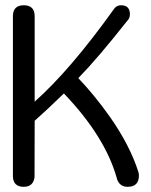

<svg xmlns="http://www.w3.org/2000/svg" viewBox="-20 -721 582 741"><path d="M516.1 -43.9Q516.1 0 472.7 0Q441.9 0 431.6 -29.8L430.2 -35.6Q384.8 -194.8 226.6 -360.4Q200.7 -335 163.6 -300.3Q140.1 -278.8 113.8 -254.9L113.3 -36.6Q107.9 0 71.8 0Q29.8 0 29.8 -42.5V-658.2Q29.8 -700.7 71.8 -700.7Q113.8 -700.7 113.8 -658.2V-328.6Q251.5 -451.2 418 -683.6L422.4 -689.5Q431.6 -700.7 447.3 -700.7Q481.4 -700.7 481.4 -665.5Q481.4 -650.4 470.7 -640.1Q357.4 -496.6 282.2 -419.4Q343.8 -355 402.8 -272Q481.4 -160.6 514.6 -55.7Q516.1 -49.3 516.1 -43.9Z"/></svg>

Font: inglobal
Style: Regular
Weight: 400
Designer: Andrey Kochetov, Denis Davydov, Evgeny Yurtaev
Foundry: inglobal
Version: Version 1.00 September 25, 2014, initial release